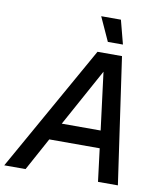

<svg xmlns="http://www.w3.org/2000/svg" viewBox="-134 -986 908 1065"><g transform="rotate(10 320.5 -454.0)"><path d="M-37 0 363 -710H501L603 0H491L468 -185H184L83 0ZM415 -607 237 -283H456ZM410 -774 349 -908H460L495 -774Z"/></g></svg>

Font: Geist Medium
Style: Italic
Weight: 500
Italic angle: -12°
Designer: Basement.studio, Andrés Briganti, Mateo Zaragoza
Foundry: Basement.studio, Vercel, Andrés Briganti, Guido Ferreyra, Mateo Zaragoza
Version: Version 1.500; ttfautohint (v1.8.4.7-5d5b)